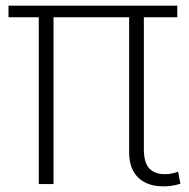

<svg xmlns="http://www.w3.org/2000/svg" viewBox="-20 -650 667 678"><path d="M436 -589H169V0H117V-589H10V-630H606V-589H488V-124Q488 -76 507 -55.5Q526 -35 561 -35Q575 -35 587.5 -37.5Q600 -40 609 -44L617 -1Q599 4 586.5 6Q574 8 557 8Q500 8 468 -23Q436 -54 436 -112Z"/></svg>

Font: Mukta ExtraLight
Style: Regular
Weight: 275
Designer: Girish Dalvi and Yashodeep Gholap
Foundry: Ek Type
Version: Version 2.538;PS 1.002;hotconv 16.6.51;makeotf.lib2.5.65220;